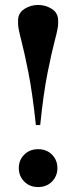

<svg xmlns="http://www.w3.org/2000/svg" viewBox="-20 -746 307 776"><path d="M215 -662.5V-650Q215 -633 202.2 -585.2Q189.5 -537.5 172.5 -453Q155.5 -368.5 142.5 -240.5H125Q111.5 -368.5 94.8 -453Q78 -537.5 65.5 -585Q53 -632.5 53 -650V-662.5Q53 -693.5 78.5 -709.8Q104 -726 134 -726Q164.5 -726 189.8 -709.8Q215 -693.5 215 -662.5ZM134 -143Q168.5 -143 190.2 -121Q212 -99 212 -66.5Q212 -34.5 190.2 -12.2Q168.5 10 134 10Q100 10 78 -12.2Q56 -34.5 56 -66.5Q56 -99 78 -121Q100 -143 134 -143Z"/></svg>

Font: Newsreader 72pt Medium
Style: Regular
Weight: 500
Designer: Hugues Gentile
Foundry: Production Type
Version: Version 1.003; ttfautohint (v1.8.3)